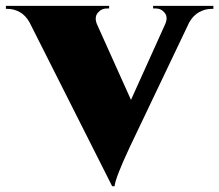

<svg xmlns="http://www.w3.org/2000/svg" viewBox="-62 -620 745 652"><path d="M458 -600.1H662.6V-589.8H655.3Q634.3 -589.8 614 -578.6Q593.8 -567.4 580.6 -543.9L379.4 -122.1Q330.1 -17.1 327.1 12.2H318.8L38.1 -544.4Q24.9 -567.9 5.1 -578.9Q-14.6 -589.8 -35.2 -589.8H-42V-600.1H308.6V-591.3H301.3Q282.2 -591.3 270 -576.4Q257.8 -561.5 267.1 -538.1L382.8 -280.8L499 -538.1Q509.3 -561.5 497.3 -576.4Q485.4 -591.3 466.3 -591.3H458Z"/></svg>

Font: Cinzel Black
Style: Regular
Weight: 900
Designer: Natanael Gama
Version: Version 1.001;PS 001.001;hotconv 1.0.56;makeotf.lib2.0.21325